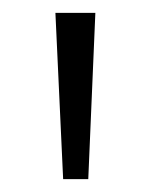

<svg xmlns="http://www.w3.org/2000/svg" viewBox="-20 -734 233 298"><path d="M128 -714 117 -456H78L66 -714Z"/></svg>

Font: Noto Sans Myanmar SemiCondensed Light
Style: Regular
Weight: 300
Width: 4
Designer: Monotype Design Team
Foundry: Monotype Imaging Inc.
Version: Version 2.107; ttfautohint (v1.8.4.7-5d5b)